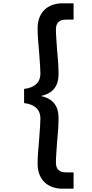

<svg xmlns="http://www.w3.org/2000/svg" viewBox="-20 -956 556 1164"><path d="M126 -417V-331C190 -324 225 -291 225 -239C225 -215 222 -171 217 -107C211 -47 208 1 208 37C208 132 268 188 359 188H426V89H382C339 89 319 71 319 28C319 12 320 -9 322 -36C324 -63 325 -82 326 -93C332 -154 335 -204 335 -243C335 -311 302 -358 231 -373V-375C302 -390 335 -437 335 -505C335 -544 332 -594 326 -655C325 -666 324 -685 322 -712C320 -739 319 -760 319 -776C319 -819 339 -837 382 -837H426V-936H359C268 -936 208 -880 208 -785C208 -749 211 -701 217 -641C222 -577 225 -533 225 -509C225 -457 190 -424 126 -417Z"/></svg>

Font: Poppins Medium
Style: Regular
Weight: 500
Designer: Ninad Kale (Devanagari), Jonny Pinhorn (Latin)
Foundry: Indian Type Foundry
Version: 4.004